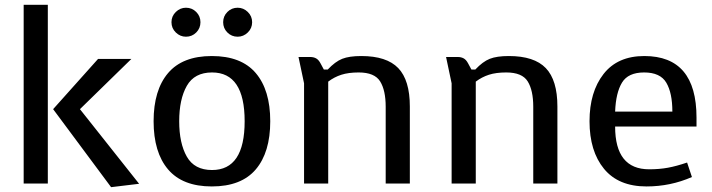

<svg xmlns="http://www.w3.org/2000/svg" viewBox="-20 -760 2949 795"><path d="M78 -740V0H178V-740ZM386 -516 200 -308 440 15 556 1 311 -308 524 -516Z M750 -728Q775 -728 792.5 -710.5Q810 -693 810 -668Q810 -643 792.5 -625.5Q775 -608 750 -608Q726 -608 708 -625.5Q690 -643 690 -668Q690 -693 708 -710.5Q726 -728 750 -728ZM964 -728Q939 -728 921.5 -710.5Q904 -693 904 -668Q904 -643 921.5 -625.5Q939 -608 964 -608Q988 -608 1006 -625.5Q1024 -643 1024 -668Q1024 -693 1006 -710.5Q988 -728 964 -728ZM857 12Q736 12 676 -58.5Q616 -129 616 -258Q616 -387 676 -457.5Q736 -528 857 -528Q979 -528 1039 -457.5Q1099 -387 1099 -258Q1099 -129 1039 -58.5Q979 12 857 12ZM993 -258Q993 -460 858 -460Q785 -460 753.5 -404.5Q722 -349 722 -258Q722 -167 753.5 -111.5Q785 -56 858 -56Q993 -56 993 -258Z M1307 -498 1321 -472H1337Q1368 -505 1397 -516.5Q1426 -528 1476 -528Q1581 -528 1629 -478Q1677 -428 1677 -319V0H1577V-318Q1577 -386 1554 -423Q1531 -460 1465 -460Q1423 -460 1393.5 -450.5Q1364 -441 1339 -422V0H1239V-415L1216 -524H1265Q1278 -524 1288.5 -518.5Q1299 -513 1307 -498Z M1918 -498 1932 -472H1948Q1979 -505 2008 -516.5Q2037 -528 2087 -528Q2192 -528 2240 -478Q2288 -428 2288 -319V0H2188V-318Q2188 -386 2165 -423Q2142 -460 2076 -460Q2034 -460 2004.5 -450.5Q1975 -441 1950 -422V0H1850V-415L1827 -524H1876Q1889 -524 1899.5 -518.5Q1910 -513 1918 -498Z M2421 -258Q2421 -134 2481 -61Q2541 12 2657 12Q2756 12 2845 -27L2825 -87Q2781 -72 2745.5 -65.5Q2710 -59 2668 -59Q2527 -59 2527 -236H2864V-273Q2864 -528 2648 -528Q2537 -528 2479 -453.5Q2421 -379 2421 -258ZM2647 -460Q2714 -460 2739 -417.5Q2764 -375 2764 -298H2527Q2530 -376 2555.5 -418Q2581 -460 2647 -460Z"/></svg>

Font: Voces
Style: Regular
Weight: 400
Designer: Ana Paula Megda, Pablo Ugerman
Foundry: Ana Paula Megda, Pablo Ugerman
Version: Version 1.100